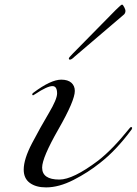

<svg xmlns="http://www.w3.org/2000/svg" viewBox="-20 -806 594 834"><path d="M296 -573 482 -762Q506 -786 510 -786Q514 -786 519.5 -775Q525 -764 525 -759Q525 -747 515 -740L304 -560Q291 -547 284 -547Q279 -547 279 -552Q279 -556 296 -573ZM305 -411Q305 -369 234 -245Q163 -121 163 -78Q163 -26 238 -26Q297 -26 406 -108Q468 -156 542 -248Q546 -254 550 -254Q554 -254 554 -250Q554 -248 552 -244Q484 -152 414 -98Q363 -57 299.5 -24.5Q236 8 180 8Q136 8 109.5 -11.5Q83 -31 83 -69Q83 -115 119.5 -184.5Q156 -254 192 -314.5Q228 -375 228 -400Q228 -432 208 -432Q185 -432 134 -398Q125 -392 124 -392Q120 -392 120 -396Q120 -400 126 -404Q201 -460 246 -460Q275 -460 290 -446.5Q305 -433 305 -411Z"/></svg>

Font: Miama Nueva
Style: Medium
Weight: 400
Italic angle: -28°
Version: Version 1.0